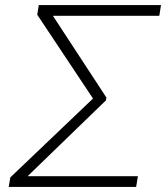

<svg xmlns="http://www.w3.org/2000/svg" viewBox="-20 -742 665 762"><path d="M527.3 -42.6 520.2 0H14.6L21 -38L349.1 -350.9L127.8 -683.6L133.9 -721.9H619L612.2 -679.3H190L402.3 -354.8L400.6 -343.8L89.5 -42.6Z"/></svg>

Font: Inter P Extra Light
Style: Italic
Weight: 200
Italic angle: 9.39999°
Designer: Rasmus Andersson
Foundry: rsms
Version: Version 3.018;git-588b23468